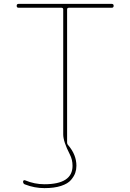

<svg xmlns="http://www.w3.org/2000/svg" viewBox="-20 -750 672 990"><path d="M76 -710Q66 -710 66 -720Q66 -730 76 -730H556Q566 -730 566 -720Q566 -710 556 -710H335Q326 -710 326 -701V-16Q326 -7 332 -1Q374 48 374 105Q374 124 368 141.5Q362 159 346 178Q330 197 295 208.5Q260 220 209 220Q158 220 109 201Q99 198 99 186Q99 182 102.5 180Q106 178 110 180Q158 200 209 200Q354 200 354 105Q354 73 340 46Q306 -20 306 -57V-701Q306 -710 297 -710Z"/></svg>

Font: Rounded Mplus 1c Thin
Style: Regular
Weight: 250
Version: Version 1.059.20150529